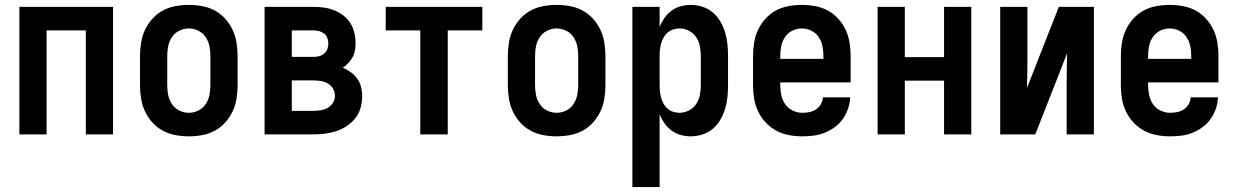

<svg xmlns="http://www.w3.org/2000/svg" viewBox="-20 -548 5040 783"><path d="M59 0V-520H441V0H330V-424H170V0Z M750 8Q723 8 695.5 3Q668 -2 644 -15Q620 -28 601.5 -48.5Q583 -69 571.5 -93.5Q560 -118 555.5 -145.5Q551 -173 551 -200V-320Q551 -347 555.5 -374.5Q560 -402 571.5 -426.5Q583 -451 601.5 -471.5Q620 -492 644 -505Q668 -518 695.5 -523Q723 -528 750 -528Q777 -528 804.5 -523Q832 -518 856 -505Q880 -492 898.5 -471.5Q917 -451 928.5 -426.5Q940 -402 944.5 -374.5Q949 -347 949 -320V-200Q949 -173 944.5 -145.5Q940 -118 928.5 -93.5Q917 -69 898.5 -48.5Q880 -28 856 -15Q832 -2 804.5 3Q777 8 750 8ZM750 -88Q770 -88 788.5 -97Q807 -106 818.5 -123Q830 -140 834 -160Q838 -180 838 -200V-320Q838 -340 834 -360Q830 -380 818.5 -397Q807 -414 788.5 -423Q770 -432 750 -432Q730 -432 711.5 -423Q693 -414 681.5 -397Q670 -380 666 -360Q662 -340 662 -320V-200Q662 -180 666 -160Q670 -140 681.5 -123Q693 -106 711.5 -97Q730 -88 750 -88Z M1059 0V-520H1259Q1281 -520 1302 -517Q1323 -514 1343 -506Q1363 -498 1380 -485Q1397 -472 1408.5 -454Q1420 -436 1425 -415Q1430 -394 1430 -373Q1430 -358 1427.5 -343Q1425 -328 1418 -315Q1411 -302 1400.5 -291Q1390 -280 1378 -272Q1395 -265 1410.5 -253.5Q1426 -242 1437 -227Q1448 -212 1452.5 -193Q1457 -174 1457 -156Q1457 -132 1450.5 -108.5Q1444 -85 1429.5 -66.5Q1415 -48 1395 -34.5Q1375 -21 1352.5 -13.5Q1330 -6 1306.5 -3Q1283 0 1259 0ZM1170 -316H1259Q1271 -316 1282 -319Q1293 -322 1302 -329.5Q1311 -337 1315 -348Q1319 -359 1319 -371Q1319 -382 1315 -393Q1311 -404 1302 -411Q1293 -418 1282 -421Q1271 -424 1259 -424H1170ZM1170 -96H1259Q1274 -96 1289 -98.5Q1304 -101 1317 -108.5Q1330 -116 1338 -129Q1346 -142 1346 -157Q1346 -173 1338 -186.5Q1330 -200 1317 -207.5Q1304 -215 1289 -217.5Q1274 -220 1259 -220H1170Z M1694 0V-424H1553V-520H1947V-424H1806V0Z M2250 8Q2223 8 2195.5 3Q2168 -2 2144 -15Q2120 -28 2101.5 -48.5Q2083 -69 2071.5 -93.5Q2060 -118 2055.5 -145.5Q2051 -173 2051 -200V-320Q2051 -347 2055.5 -374.5Q2060 -402 2071.5 -426.5Q2083 -451 2101.5 -471.5Q2120 -492 2144 -505Q2168 -518 2195.5 -523Q2223 -528 2250 -528Q2277 -528 2304.5 -523Q2332 -518 2356 -505Q2380 -492 2398.5 -471.5Q2417 -451 2428.5 -426.5Q2440 -402 2444.5 -374.5Q2449 -347 2449 -320V-200Q2449 -173 2444.5 -145.5Q2440 -118 2428.5 -93.5Q2417 -69 2398.5 -48.5Q2380 -28 2356 -15Q2332 -2 2304.5 3Q2277 8 2250 8ZM2250 -88Q2270 -88 2288.5 -97Q2307 -106 2318.5 -123Q2330 -140 2334 -160Q2338 -180 2338 -200V-320Q2338 -340 2334 -360Q2330 -380 2318.5 -397Q2307 -414 2288.5 -423Q2270 -432 2250 -432Q2230 -432 2211.5 -423Q2193 -414 2181.5 -397Q2170 -380 2166 -360Q2162 -340 2162 -320V-200Q2162 -180 2166 -160Q2170 -140 2181.5 -123Q2193 -106 2211.5 -97Q2230 -88 2250 -88Z M2559 215V-520H2670V-438Q2678 -458 2690 -475Q2702 -492 2719 -504.5Q2736 -517 2756 -522.5Q2776 -528 2797 -528Q2821 -528 2844.5 -520.5Q2868 -513 2886.5 -497.5Q2905 -482 2917.5 -460.5Q2930 -439 2937 -416Q2944 -393 2946.5 -368.5Q2949 -344 2949 -320V-200Q2949 -176 2946.5 -151.5Q2944 -127 2937 -104Q2930 -81 2917.5 -59.5Q2905 -38 2886.5 -22.5Q2868 -7 2844.5 0.5Q2821 8 2797 8Q2776 8 2756 2.5Q2736 -3 2719 -15.5Q2702 -28 2690 -45Q2678 -62 2670 -82V215ZM2751 -88Q2771 -88 2789.5 -97.5Q2808 -107 2819 -123.5Q2830 -140 2834 -160Q2838 -180 2838 -200V-320Q2838 -340 2834 -360Q2830 -380 2819 -396.5Q2808 -413 2789.5 -422.5Q2771 -432 2751 -432Q2738 -432 2725.5 -428Q2713 -424 2703 -415.5Q2693 -407 2686.5 -395.5Q2680 -384 2676.5 -371.5Q2673 -359 2671.5 -346Q2670 -333 2670 -320V-200Q2670 -187 2671.5 -174Q2673 -161 2676.5 -148.5Q2680 -136 2686.5 -124.5Q2693 -113 2703 -104.5Q2713 -96 2725.5 -92Q2738 -88 2751 -88Z M3252 8Q3225 8 3197.5 3Q3170 -2 3146 -15Q3122 -28 3103 -48Q3084 -68 3072 -93Q3060 -118 3055.5 -145.5Q3051 -173 3051 -200V-320Q3051 -347 3055.5 -374.5Q3060 -402 3071.5 -426.5Q3083 -451 3101.5 -471.5Q3120 -492 3144 -505Q3168 -518 3195.5 -523Q3223 -528 3250 -528Q3277 -528 3304.5 -523Q3332 -518 3356 -505Q3380 -492 3398.5 -471.5Q3417 -451 3428.5 -426.5Q3440 -402 3444.5 -374.5Q3449 -347 3449 -320V-212H3162V-200Q3162 -180 3166.5 -159.5Q3171 -139 3182.5 -122.5Q3194 -106 3213 -97Q3232 -88 3252 -88Q3267 -88 3281.5 -91Q3296 -94 3308 -102Q3320 -110 3327.5 -123Q3335 -136 3336 -151H3447Q3446 -127 3438.5 -105Q3431 -83 3417.5 -63.5Q3404 -44 3385 -30Q3366 -16 3344 -7Q3322 2 3299 5Q3276 8 3252 8ZM3162 -308H3338V-320Q3338 -340 3334 -360Q3330 -380 3318.5 -397Q3307 -414 3288.5 -423Q3270 -432 3250 -432Q3230 -432 3211.5 -423Q3193 -414 3181.5 -397Q3170 -380 3166 -360Q3162 -340 3162 -320Z M3559 0V-520H3670V-315H3830V-520H3941V0H3830V-219H3670V0Z M4059 0V-520H4170V-312Q4170 -281 4169.5 -250.5Q4169 -220 4168 -189L4298 -520H4441V0H4330V-208Q4330 -239 4330.5 -269.5Q4331 -300 4332 -331L4202 0Z M4752 8Q4725 8 4697.5 3Q4670 -2 4646 -15Q4622 -28 4603 -48Q4584 -68 4572 -93Q4560 -118 4555.5 -145.5Q4551 -173 4551 -200V-320Q4551 -347 4555.5 -374.5Q4560 -402 4571.5 -426.5Q4583 -451 4601.5 -471.5Q4620 -492 4644 -505Q4668 -518 4695.5 -523Q4723 -528 4750 -528Q4777 -528 4804.5 -523Q4832 -518 4856 -505Q4880 -492 4898.5 -471.5Q4917 -451 4928.5 -426.5Q4940 -402 4944.5 -374.5Q4949 -347 4949 -320V-212H4662V-200Q4662 -180 4666.5 -159.5Q4671 -139 4682.5 -122.5Q4694 -106 4713 -97Q4732 -88 4752 -88Q4767 -88 4781.5 -91Q4796 -94 4808 -102Q4820 -110 4827.5 -123Q4835 -136 4836 -151H4947Q4946 -127 4938.5 -105Q4931 -83 4917.5 -63.5Q4904 -44 4885 -30Q4866 -16 4844 -7Q4822 2 4799 5Q4776 8 4752 8ZM4662 -308H4838V-320Q4838 -340 4834 -360Q4830 -380 4818.5 -397Q4807 -414 4788.5 -423Q4770 -432 4750 -432Q4730 -432 4711.5 -423Q4693 -414 4681.5 -397Q4670 -380 4666 -360Q4662 -340 4662 -320Z"/></svg>

Font: Iosevka Algr
Style: Bold
Weight: 700
Monospace: yes
Designer: Belleve Invis
Foundry: Belleve Invis
Version: Version 26.0.2; ttfautohint (v1.8.3)